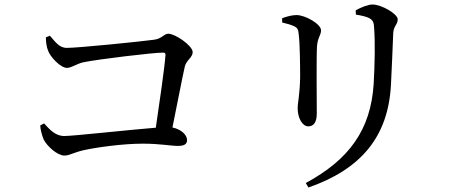

<svg xmlns="http://www.w3.org/2000/svg" viewBox="-20 -775 2040 854"><path d="M266 -83C290 -83 306 -97 357 -108C413 -120 527 -136 615 -136C692 -136 739 -126 771 -126C800 -126 812 -134 812 -152C812 -175 786 -200 747 -208C769 -316 791 -431 802 -479C809 -508 837 -519 837 -543C837 -572 759 -625 729 -625C708 -625 701 -602 663 -598C604 -590 328 -562 277 -562C242 -562 225 -591 202 -616L184 -609C184 -592 187 -566 193 -552C202 -523 249 -473 278 -473C298 -473 322 -492 351 -498C419 -512 662 -541 705 -541C713 -541 717 -538 716 -530C712 -473 690 -323 673 -207C558 -198 306 -170 266 -170C226 -170 201 -199 176 -226L159 -217C159 -203 166 -174 174 -155C188 -126 235 -83 266 -83Z M1340 39 1352 59C1584 -22 1707 -165 1719 -399C1722 -460 1727 -569 1729 -628C1731 -660 1749 -666 1749 -689C1749 -713 1677 -755 1637 -755C1617 -755 1585 -742 1562 -729L1563 -710C1588 -706 1610 -701 1623 -694C1641 -684 1643 -671 1644 -652C1649 -587 1647 -487 1642 -401C1629 -198 1533 -65 1340 39ZM1351 -213C1373 -213 1389 -228 1389 -270C1389 -319 1387 -526 1390 -570C1393 -608 1408 -619 1408 -640C1408 -668 1338 -708 1299 -708C1280 -708 1256 -702 1235 -694V-675C1256 -670 1274 -665 1289 -658C1305 -650 1307 -642 1309 -619C1314 -581 1315 -481 1315 -434C1314 -356 1304 -319 1304 -293C1304 -250 1325 -213 1351 -213Z"/></svg>

Font: Source Han Serif CN Medium
Style: Regular
Weight: 500
Designer: Ryoko NISHIZUKA 西塚涼子 (kana & ideographs); Frank Grießhammer (Latin, Greek & Cyrillic); Wenlong ZHANG 张文龙 (bopomofo); San
Foundry: Adobe
Version: Version 2.002;hotconv 1.1.0;makeotfexe 2.6.0